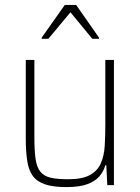

<svg xmlns="http://www.w3.org/2000/svg" viewBox="-20 -754 571 782"><path d="M250 8Q197 8 164 -3Q131 -14 114 -37Q97 -60 91 -98Q85 -136 85 -190V-510H120V-195Q120 -140 125 -106Q130 -72 145 -54Q160 -36 187 -30Q214 -24 258 -24Q315 -24 346 -41Q377 -58 390.5 -88.5Q404 -119 406.5 -159.5Q409 -200 409 -246V-510H444V0H417L413 -81H409Q402 -56 385 -36Q368 -16 336 -4Q304 8 250 8ZM150 -596V-601L244 -734H290L383 -601V-596H356L267 -704L177 -596Z"/></svg>

Font: Saira Thin SemiCondensed
Style: Regular
Weight: 100
Width: 4
Version: Version 1.101